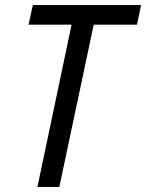

<svg xmlns="http://www.w3.org/2000/svg" viewBox="-20 -734 574 754"><path d="M127 0H213L348 -637H518L534 -714H109L92 -637H261Z"/></svg>

Font: Noto Sans SemiCondensed
Style: Italic
Weight: 400
Width: 4
Italic angle: -12°
Designer: Monotype Design Team
Foundry: Monotype Imaging Inc.
Version: Version 2.013